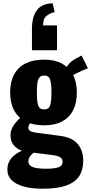

<svg xmlns="http://www.w3.org/2000/svg" viewBox="-20 -952 557 1172"><path d="M240 200Q175 200 126.5 187Q78 174 51.5 148Q25 122 25 83Q25 53 38.5 29.5Q52 6 76.5 -11Q101 -28 132 -40L195 -29Q184 -20 174.5 -10.5Q165 -1 159 9.5Q153 20 153 34Q153 56 178 67Q203 78 261 78Q309 78 335.5 69.5Q362 61 362 36Q362 22 355 14Q348 6 332 1Q316 -4 288 -7L144 -25Q98 -31 71 -58Q44 -85 44 -125Q44 -160 65.5 -190Q87 -220 122 -249L179 -217Q167 -205 160 -194.5Q153 -184 153 -171Q153 -159 165 -152Q177 -145 208 -141L345 -123Q419 -114 453.5 -74Q488 -34 488 29Q488 85 463.5 123Q439 161 384.5 180.5Q330 200 240 200ZM250 -187Q182 -187 135.5 -211Q89 -235 65.5 -279.5Q42 -324 42 -387Q42 -452 66 -497Q90 -542 136.5 -565Q183 -588 250 -588Q314 -588 358 -564Q402 -540 425.5 -495.5Q449 -451 449 -387Q449 -324 426.5 -279.5Q404 -235 360 -211Q316 -187 250 -187ZM250 -284Q264 -284 272.5 -289.5Q281 -295 285.5 -307Q290 -319 292 -339Q294 -359 294 -387Q294 -416 292 -435.5Q290 -455 285.5 -467.5Q281 -480 272.5 -485.5Q264 -491 250 -491Q237 -491 228 -485.5Q219 -480 214 -468Q209 -456 207 -436Q205 -416 205 -387Q205 -359 207 -339.5Q209 -320 213.5 -307.5Q218 -295 227 -289.5Q236 -284 250 -284ZM414 -487 380 -531Q395 -560 417.5 -577.5Q440 -595 478 -613L517 -535Q507 -532 487.5 -523.5Q468 -515 447.5 -505Q427 -495 414 -487ZM301 -932 314 -878Q286 -872 264.5 -855.5Q243 -839 243 -797H328V-645H175V-775Q175 -849 205 -889.5Q235 -930 301 -932Z"/></svg>

Font: Oswald
Style: Bold
Weight: 700
Designer: Vernon Adams
Foundry: Vernon Adams
Version: Version 4.103;gftools[0.9.33.dev8+g029e19f]